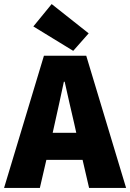

<svg xmlns="http://www.w3.org/2000/svg" viewBox="-20 -924 640 944"><path d="M249 -316 239 -271H355L345 -316Q334 -363 321.5 -417.5Q309 -472 298 -522H294Q283 -472 271.5 -417.5Q260 -363 249 -316ZM0 0 196 -650H404L600 0H418L386 -138H208L176 0ZM340 -674 144 -794 234 -904 416 -760Z"/></svg>

Font: Source Code Pro Black
Style: Regular
Weight: 900
Monospace: yes
Designer: Paul D. Hunt, Teo Tuominen
Foundry: Adobe Systems Incorporated
Version: Version 2.030;PS 1.000;hotconv 16.6.51;makeotf.lib2.5.65220